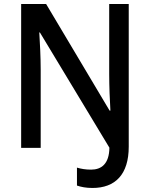

<svg xmlns="http://www.w3.org/2000/svg" viewBox="-20 -734 744 953"><path d="M439 199C552 199 619 132 619 -6V-714H522V-367C522 -307 525 -234 528 -185H524L209 -714H85V0H182V-388C182 -449 178 -527 175 -573H178L523 -1C522 80 483 108 432 108C405 108 382 104 362 98V187C382 194 407 199 439 199Z"/></svg>

Font: Noto Sans Lao SemiCondensed Medium
Style: Regular
Weight: 500
Width: 4
Designer: Monotype Design Team
Foundry: Monotype Imaging Inc.
Version: Version 2.003